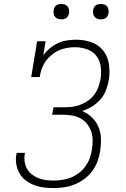

<svg xmlns="http://www.w3.org/2000/svg" viewBox="-20 -944 640 972"><path d="M252 8Q226 8 201 5Q176 2 153 -7Q130 -16 110.5 -30.5Q91 -45 79 -66Q67 -87 62.5 -112Q58 -137 63 -162Q63 -164 63.5 -166Q64 -168 64 -170H107Q106 -169 106 -167.5Q106 -166 105 -164Q102 -144 105 -124.5Q108 -105 117.5 -88.5Q127 -72 142 -60.5Q157 -49 175 -42Q193 -35 212.5 -32.5Q232 -30 252 -30Q274 -30 296 -33.5Q318 -37 339.5 -45.5Q361 -54 380 -68.5Q399 -83 412.5 -102Q426 -121 434 -142.5Q442 -164 445 -185Q449 -208 449 -231.5Q449 -255 442.5 -276Q436 -297 422.5 -314.5Q409 -332 390.5 -343Q372 -354 349.5 -358.5Q327 -363 304 -363H244L251 -401H310Q330 -401 350.5 -404Q371 -407 390.5 -415Q410 -423 428 -436Q446 -449 458.5 -466.5Q471 -484 478 -504Q485 -524 489 -544Q494 -575 490 -606.5Q486 -638 468 -661Q450 -684 420.5 -694.5Q391 -705 360 -705Q340 -705 319 -701.5Q298 -698 278 -689Q258 -680 240.5 -665.5Q223 -651 210.5 -633Q198 -615 191 -595Q184 -575 181 -554H138L168 -735H211L199 -663Q213 -683 232 -699Q251 -715 273.5 -725.5Q296 -736 319.5 -739.5Q343 -743 366 -743Q406 -743 443 -730Q480 -717 503 -687.5Q526 -658 531.5 -618.5Q537 -579 531 -539Q526 -513 516.5 -487.5Q507 -462 488.5 -441Q470 -420 446 -405Q422 -390 396 -382Q424 -370 445.5 -349.5Q467 -329 478.5 -301.5Q490 -274 491 -242.5Q492 -211 487 -179Q483 -153 473.5 -127Q464 -101 447 -78Q430 -55 407 -38Q384 -21 358 -10.5Q332 0 305.5 4Q279 8 252 8ZM490 -846Q481 -846 472.5 -849Q464 -852 458.5 -859Q453 -866 451.5 -875.5Q450 -885 452 -895Q453 -901 456 -907Q459 -913 465 -917Q471 -921 477.5 -922.5Q484 -924 490 -924Q500 -924 508.5 -921Q517 -918 522.5 -911Q528 -904 529.5 -894.5Q531 -885 529 -875Q528 -869 524.5 -863Q521 -857 515.5 -853Q510 -849 503.5 -847.5Q497 -846 490 -846ZM290 -846Q281 -846 272.5 -849Q264 -852 258.5 -859Q253 -866 251.5 -875.5Q250 -885 252 -895Q253 -901 256 -907Q259 -913 265 -917Q271 -921 277.5 -922.5Q284 -924 290 -924Q300 -924 308.5 -921Q317 -918 322.5 -911Q328 -904 329.5 -894.5Q331 -885 329 -875Q328 -869 324.5 -863Q321 -857 315.5 -853Q310 -849 303.5 -847.5Q297 -846 290 -846Z"/></svg>

Font: Iosevka Curly Slab XLtExObl
Style: Regular
Weight: 200
Width: 7
Italic angle: -9°
Monospace: yes
Designer: Belleve Invis
Foundry: Belleve Invis
Version: Version 11.0.0; ttfautohint (v1.8.3)